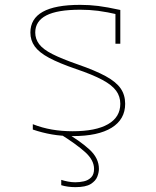

<svg xmlns="http://www.w3.org/2000/svg" viewBox="-20 -550 640 790"><path d="M279 10Q233 10 193 3Q153 -4 115 -17V-39Q153 -24 193.5 -17Q234 -10 279 -10Q374 -10 424.5 -39Q475 -68 475 -123Q475 -153 458 -176.5Q441 -200 401 -221.5Q361 -243 293 -266Q223 -290 182 -312Q141 -334 123 -359Q105 -384 105 -416Q105 -473 156 -501.5Q207 -530 310 -530Q348 -530 384 -525.5Q420 -521 475 -509V-370H455V-509L471 -489Q419 -501 383.5 -505.5Q348 -510 310 -510Q216 -510 170.5 -486.5Q125 -463 125 -416Q125 -390 141 -368.5Q157 -347 195.5 -327.5Q234 -308 300 -285Q372 -260 415 -236.5Q458 -213 476.5 -186Q495 -159 495 -123Q495 -59 439.5 -24.5Q384 10 279 10ZM290 220Q275 220 260 218Q245 216 232 212V190Q244 194 259.5 197Q275 200 290 200Q308 200 325.5 196Q343 192 355 180Q367 168 367 145Q367 109 330.5 76Q294 43 225 0L243 -9Q310 30 348.5 65.5Q387 101 387 145Q387 159 380.5 176.5Q374 194 353.5 207Q333 220 290 220Z"/></svg>

Font: M PLUS Code Latin Expanded Thin
Style: Regular
Weight: 250
Width: 7
Designer: Coji Morishita
Foundry: UNDERFOREST DESIGN
Version: Version 1.002; ttfautohint (v1.8.3)